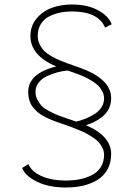

<svg xmlns="http://www.w3.org/2000/svg" viewBox="-20 -726 610 855"><path d="M475 -40Q475 -1.5 459 27.8Q443 57 415 74.5Q387 92 351.2 100.5Q315.5 109 273 109Q199 109 146 83.8Q93 58.5 78.5 22L106.5 4.5Q120.5 38.5 165.2 58.2Q210 78 273 78Q306.5 78 335.2 72.2Q364 66.5 389.2 53.8Q414.5 41 429 17.8Q443.5 -5.5 443.5 -37Q443.5 -52 436.8 -66.2Q430 -80.5 420.8 -91.2Q411.5 -102 395 -113Q378.5 -124 366.2 -130.8Q354 -137.5 333.5 -146Q313 -154.5 303.5 -158Q294 -161.5 276 -168Q269.5 -170.5 254.8 -175.5Q240 -180.5 231.5 -183.5Q223 -186.5 208.8 -192.2Q194.5 -198 185.8 -202.5Q177 -207 165 -214.2Q153 -221.5 145.5 -228.5Q138 -235.5 129.5 -245Q121 -254.5 116.2 -265Q111.5 -275.5 108.5 -288.5Q105.5 -301.5 105.5 -316Q105.5 -399 230 -430Q115.5 -479.5 115.5 -565Q115.5 -610.5 142.5 -643.2Q169.5 -676 210.2 -691Q251 -706 300 -706Q368.5 -706 415.8 -680.8Q463 -655.5 477.5 -618L448 -603Q418 -675 300 -675Q272 -675 247 -669.8Q222 -664.5 198.8 -652.8Q175.5 -641 161.8 -618.8Q148 -596.5 148 -566Q148 -545 157.5 -526.8Q167 -508.5 179.2 -497Q191.5 -485.5 211.8 -474.2Q232 -463 244.8 -457.8Q257.5 -452.5 277.5 -445Q281 -443.5 283 -443Q289.5 -440.5 306.2 -434.8Q323 -429 335.5 -424.5Q348 -420 366.8 -412Q385.5 -404 399.2 -396Q413 -388 428 -376.2Q443 -364.5 452.8 -352Q462.5 -339.5 468.8 -323Q475 -306.5 475 -288Q475 -262.5 464.2 -241.2Q453.5 -220 435.5 -206Q417.5 -192 400 -183.2Q382.5 -174.5 362.5 -168.5Q475 -120.5 475 -40ZM282.5 -197Q286.5 -195.5 299 -191.5Q311.5 -187.5 319.5 -184.5Q342.5 -190 363 -198.5Q383.5 -207 402.5 -219.2Q421.5 -231.5 432.5 -249.2Q443.5 -267 443.5 -288Q443.5 -303 436.8 -316.8Q430 -330.5 420.8 -341Q411.5 -351.5 395.5 -361.8Q379.5 -372 367 -378.5Q354.5 -385 335 -392.8Q315.5 -400.5 306.2 -403.5Q297 -406.5 280 -412Q257 -409.5 234.2 -403.5Q211.5 -397.5 188.8 -386.8Q166 -376 152 -358Q138 -340 138 -317Q138 -297 147.8 -279.5Q157.5 -262 169 -251.2Q180.5 -240.5 203.2 -229Q226 -217.5 237.8 -213Q249.5 -208.5 274 -200Q279.5 -198 282.5 -197Z"/></svg>

Font: League Mono Narrow Thin
Style: Regular
Weight: 100
Width: 3
Designer: Tyler Finck
Foundry: The League of Moveable Type / Tyler Finck
Version: Version 2.210